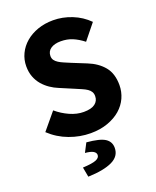

<svg xmlns="http://www.w3.org/2000/svg" viewBox="-163 -757 883 1090"><g transform="rotate(-20 278.0 -212.5)"><path d="M276 12Q212 12 148.5 -11.5Q85 -35 35 -82L119 -183Q154 -153 196.5 -134Q239 -115 280 -115Q326 -115 348.5 -132Q371 -149 371 -178Q371 -193 364.5 -204Q358 -215 345.5 -223.5Q333 -232 315.5 -239.5Q298 -247 277 -256L192 -292Q167 -302 143.5 -318Q120 -334 101.5 -355.5Q83 -377 72 -405.5Q61 -434 61 -470Q61 -510 78 -545.5Q95 -581 126 -607.5Q157 -634 199.5 -649Q242 -664 293 -664Q350 -664 405.5 -642Q461 -620 503 -578L428 -485Q396 -510 364 -523.5Q332 -537 293 -537Q255 -537 232.5 -521.5Q210 -506 210 -478Q210 -463 217.5 -452.5Q225 -442 238.5 -433.5Q252 -425 270 -417.5Q288 -410 309 -401L393 -367Q453 -343 487.5 -301Q522 -259 522 -190Q522 -149 505.5 -112.5Q489 -76 457.5 -48.5Q426 -21 380 -4.5Q334 12 276 12ZM178 239 167 180Q226 177 248 167.5Q270 158 270 141Q270 127 255 118Q240 109 206 106L234 52Q314 59 344.5 79Q375 99 375 136Q375 187 323.5 211.5Q272 236 178 239Z"/></g></svg>

Font: hySource Sans Pro
Style: Bold
Weight: 700
Designer: Paul D. Hunt
Foundry: Adobe Systems Incorporated
Version: Version 2.021;PS 2.000;hotconv 1.0.86;makeotf.lib2.5.63406